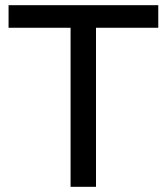

<svg xmlns="http://www.w3.org/2000/svg" viewBox="-20 -720 643 740"><path d="M590 -700V-613H350V0H252V-613H13V-700Z"/></svg>

Font: Montserrat
Style: Regular
Weight: 500
Designer: Julieta Ulanovsky
Foundry: Julieta Ulanovsky
Version: Version 7.200;PS 007.200;hotconv 1.0.88;makeotf.lib2.5.64775